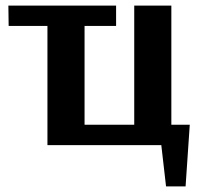

<svg xmlns="http://www.w3.org/2000/svg" viewBox="-20 -520 717 688"><path d="M575 148 558 0H150V-427H11L10 -500H396V-427H283V-73H461V-500H594V-73H660L645 148Z"/></svg>

Font: Arsenal SC
Style: Bold
Weight: 700
Designer: Andrij Shevchenko
Foundry: Stairsfor
Version: Version 2.001; ttfautohint (v1.8.4.7-5d5b)